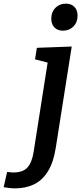

<svg xmlns="http://www.w3.org/2000/svg" viewBox="-141 -791 447 1052"><path d="M-121 235 -102 151Q-93 152 -84.5 153Q-76 154 -68 154Q-15 154 9.5 126.5Q34 99 43 43L120 -448L51 -466L61 -529L252 -536L165 16Q152 100 120.5 149.5Q89 199 43.5 220Q-2 241 -58 241Q-76 241 -90.5 239Q-105 237 -121 235ZM204 -623Q174 -623 157 -641Q140 -659 140 -689Q140 -725 162.5 -748Q185 -771 220 -771Q249 -771 266.5 -753.5Q284 -736 284 -705Q284 -669 261.5 -646Q239 -623 204 -623Z"/></svg>

Font: Bitter SemiBold
Style: Italic
Weight: 600
Italic angle: -9°
Designer: Sol Matas, and Bitter project Authors
Foundry: Sol Matas
Version: Version 2.001